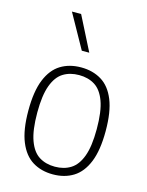

<svg xmlns="http://www.w3.org/2000/svg" viewBox="-122 -883 741 967"><g transform="rotate(15 249.0 -399.5)"><path d="M249 9Q188.5 9 143.2 -18.8Q98 -46.5 72.8 -108Q47.5 -169.5 47.5 -270Q47.5 -370.5 72.5 -431.8Q97.5 -493 142.8 -520.8Q188 -548.5 249 -548.5Q309.5 -548.5 355 -521Q400.5 -493.5 425.5 -432.2Q450.5 -371 450.5 -270Q450.5 -170 425.5 -108.5Q400.5 -47 355.2 -19Q310 9 249 9ZM249 -31Q296.5 -31 331.2 -52.8Q366 -74.5 385.2 -126.2Q404.5 -178 404.5 -268.5Q404.5 -360.5 385.2 -412.8Q366 -465 331.2 -486.8Q296.5 -508.5 249 -508.5Q201.5 -508.5 166.8 -487Q132 -465.5 112.8 -413.8Q93.5 -362 93.5 -272Q93.5 -180 112.8 -127.2Q132 -74.5 166.8 -52.8Q201.5 -31 249 -31ZM229.5 -630.5 130.5 -808H178.5L268.5 -630.5Z"/></g></svg>

Font: Encode Sans SmCnd XLt
Style: Regular
Weight: 200
Width: 4
Designer: Multiple Designers
Foundry: Impallari Type
Version: Version 3.002; ttfautohint (v1.8.3) -l 8 -r 50 -G 200 -x 14 